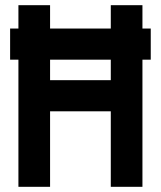

<svg xmlns="http://www.w3.org/2000/svg" viewBox="-20 -720 620 740"><path d="M529 -700H407V-610H173V-700H51V-610H19V-490H51V0H173V-291H407V0H529V-490H561V-610H529ZM173 -411V-490H407V-411Z"/></svg>

Font: Fervojo
Style: Bold
Weight: 700
Designer: kohakuno
Version: ver.1.0